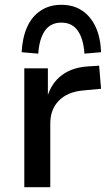

<svg xmlns="http://www.w3.org/2000/svg" viewBox="-20 -778 457 798"><path d="M81 0V-494H179V-377H177Q194 -433 237 -465.5Q280 -498 346 -502L392 -505L400 -409L325 -402Q260 -396 224.5 -359.5Q189 -323 189 -265V0ZM139 -555 70 -561Q73 -621 92.5 -665Q112 -709 148.5 -733.5Q185 -758 235 -758Q286 -758 322 -733.5Q358 -709 378 -665Q398 -621 400 -561L331 -555Q327 -616 303.5 -650Q280 -684 235 -684Q190 -684 166.5 -650Q143 -616 139 -555Z"/></svg>

Font: Nunito Sans 9pt SemiBold
Style: Regular
Weight: 600
Version: Version 3.101;gftools[0.9.27]